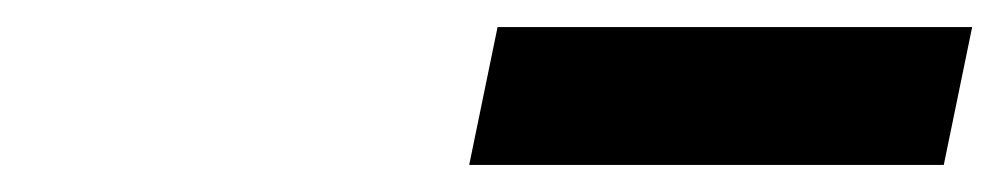

<svg xmlns="http://www.w3.org/2000/svg" viewBox="-20 -774 739 142"><path d="M348 -754H699L678 -652H327Z"/></svg>

Font: Azeret Mono SemiBold
Style: Italic
Weight: 600
Italic angle: -12°
Designer: Martin Vácha
Foundry: Displaay
Version: Version 1.000; Glyphs 3.0.3, build 3074